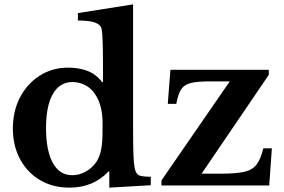

<svg xmlns="http://www.w3.org/2000/svg" viewBox="-20 -850 1302 880"><path d="M298 10Q222 10 163.5 -24.5Q105 -59 72 -120.5Q39 -182 39 -261Q39 -341 72 -404Q105 -467 162.5 -503.5Q220 -540 292 -540Q342 -540 381 -525Q420 -510 448 -474H452V-559Q452 -618 450.5 -660.5Q449 -703 446 -716Q442 -737 416 -746.5Q390 -756 337 -756V-790L590 -830V-258Q590 -184 591.5 -143Q593 -102 597 -81Q602 -55 615 -47.5Q628 -40 671 -40V-1L481 10V-64H477Q408 10 298 10ZM450 -248V-287Q450 -365 418 -415Q400 -444 372 -459Q344 -474 312 -474Q254 -474 222.5 -419.5Q191 -365 191 -263Q191 -160 222 -103.5Q253 -47 311 -47Q344 -47 374 -64Q404 -81 423 -110Q437 -132 443.5 -164.5Q450 -197 450 -248ZM1226 -170 1214 0H720V-23L1033 -477H941Q884 -477 854 -469.5Q824 -462 810 -440Q796 -418 788 -374H749L761 -530H1212V-507L904 -54H992Q1062 -54 1099.5 -62.5Q1137 -71 1156 -96Q1175 -121 1187 -170Z"/></svg>

Font: Libre Baskerville
Style: Bold
Weight: 700
Designer: Pablo Impallari, Rodrigo Fuenzalida
Foundry: Pablo Impallari, Rodrigo Fuenzalida
Version: Version 1.051; ttfautohint (v1.8.4.7-5d5b)